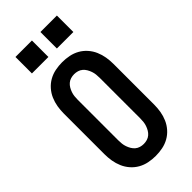

<svg xmlns="http://www.w3.org/2000/svg" viewBox="-294 -1016 1088 1088"><g transform="rotate(-45 250.0 -471.5)"><path d="M250 8Q222 8 194.5 2.5Q167 -3 143 -16.5Q119 -30 100.5 -51Q82 -72 71 -97.5Q60 -123 55.5 -150Q51 -177 51 -205V-530Q51 -558 55.5 -585Q60 -612 71 -637.5Q82 -663 100.5 -684Q119 -705 143 -718.5Q167 -732 194.5 -737.5Q222 -743 250 -743Q278 -743 305.5 -737.5Q333 -732 357 -718.5Q381 -705 399.5 -684Q418 -663 429 -637.5Q440 -612 444.5 -585Q449 -558 449 -530V-205Q449 -177 444.5 -150Q440 -123 429 -97.5Q418 -72 399.5 -51Q381 -30 357 -16.5Q333 -3 305.5 2.5Q278 8 250 8ZM250 -88Q264 -88 277.5 -92Q291 -96 301.5 -105Q312 -114 319 -126Q326 -138 330.5 -151Q335 -164 336.5 -177.5Q338 -191 338 -205V-530Q338 -544 336.5 -557.5Q335 -571 330.5 -584Q326 -597 319 -609Q312 -621 301.5 -630Q291 -639 277.5 -643Q264 -647 250 -647Q236 -647 222.5 -643Q209 -639 198.5 -630Q188 -621 181 -609Q174 -597 169.5 -584Q165 -571 163.5 -557.5Q162 -544 162 -530V-205Q162 -191 163.5 -177.5Q165 -164 169.5 -151Q174 -138 181 -126Q188 -114 198.5 -105Q209 -96 222.5 -92Q236 -88 250 -88ZM416 -819H284V-951H416ZM216 -819H84V-951H216Z"/></g></svg>

Font: Iosevka SS04
Style: Bold
Weight: 700
Monospace: yes
Designer: Belleve Invis
Foundry: Belleve Invis
Version: Version 19.0.0; ttfautohint (v1.8.4)